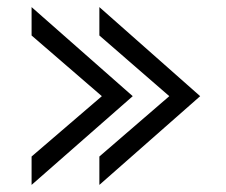

<svg xmlns="http://www.w3.org/2000/svg" viewBox="-20 -496 636 541"><path d="M354 -225 69 -476V-396L267 -225L69 -55V25ZM544 -225 260 -476V-396L457 -225L260 -55V25Z"/></svg>

Font: LINE Seed JP_OTF Regular
Style: Regular
Weight: 400
Designer: LY Corporation & Fontrix & Fontworks
Version: Version 1.002